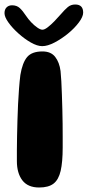

<svg xmlns="http://www.w3.org/2000/svg" viewBox="-26 -824 390 853"><path d="M148 9Q97.5 9 73.2 -23Q49 -55 49 -108Q49 -129 49 -157.2Q49 -185.5 49.8 -219Q50.5 -252.5 51.5 -288.5Q52.5 -324.5 54.2 -360.5Q56 -396.5 58.5 -429.8Q61 -463 64.5 -491Q73.5 -545.5 94.5 -570.5Q115.5 -595.5 162.5 -595.5Q200.5 -595.5 219.2 -571.2Q238 -547 243 -508.5Q245 -489.5 246.5 -462.5Q248 -435.5 249 -403.5Q250 -371.5 251 -338.5Q252 -305.5 252.2 -273.8Q252.5 -242 252.5 -215Q252.5 -188 252.5 -169Q252.5 -104 243.5 -65Q234.5 -26 212.2 -8.5Q190 9 148 9ZM161.5 -619Q139.5 -619 111 -635.2Q82.5 -651.5 55.8 -675.5Q29 -699.5 11.5 -724Q-6 -748.5 -6 -765.5Q-6 -782 3.2 -791.2Q12.5 -800.5 27.5 -800.5Q48.5 -800.5 61.8 -788.2Q75 -776 89.5 -754Q99 -739.5 112.5 -725.2Q126 -711 139.8 -701.5Q153.5 -692 162.5 -692Q172 -692 186.2 -703Q200.5 -714 215.8 -729.8Q231 -745.5 243.5 -760Q261.5 -781 275.2 -792.5Q289 -804 308 -804Q343.5 -804 343.5 -768Q343.5 -750 324.5 -724.5Q305.5 -699 276.5 -675.2Q247.5 -651.5 216.5 -635.2Q185.5 -619 161.5 -619Z"/></svg>

Font: Gluten Thin SemiBold
Style: Regular
Weight: 600
Version: Version 1.300